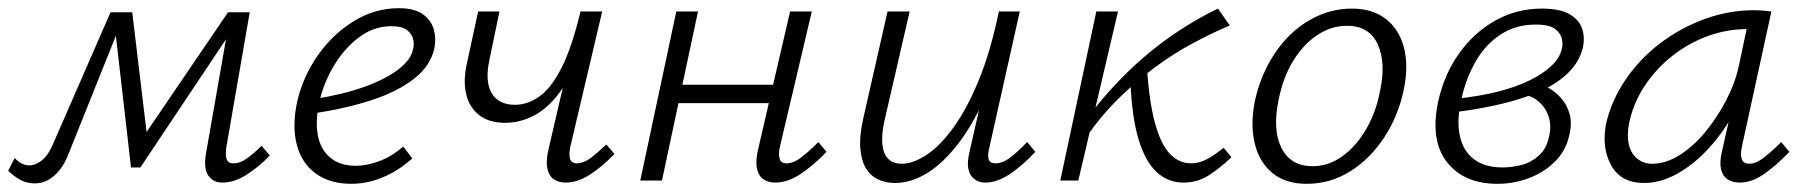

<svg xmlns="http://www.w3.org/2000/svg" viewBox="-37 -441 4416 469"><path d="M506 5Q484 5 472 -12Q460 -29 466 -65L522 -385L547 -393L306 -32H283L243 -380L258 -411H286L324 -94L305 -95L520 -411H573L516 -82Q513 -63 516.5 -52.5Q520 -42 533 -42Q550 -42 567.5 -55Q585 -68 602 -85L622 -61Q595 -33 565 -14Q535 5 506 5ZM48 7Q28 7 12 -2Q-4 -11 -17 -24L-1 -55Q6 -47 15.5 -42Q25 -37 34 -37Q50 -37 65.5 -49.5Q81 -62 92 -88L233 -411H269L132 -69Q122 -42 108.5 -25.5Q95 -9 80 -1Q65 7 48 7Z M821 8Q769 8 734.5 -17Q700 -42 688 -87.5Q676 -133 689 -193Q703 -254 739.5 -306Q776 -358 827.5 -389.5Q879 -421 937 -421Q975 -421 995.5 -406.5Q1016 -392 1022.5 -369.5Q1029 -347 1024 -323Q1015 -281 975.5 -249.5Q936 -218 872.5 -197Q809 -176 729 -164L730 -199Q800 -210 852 -228.5Q904 -247 935.5 -271Q967 -295 972 -321Q975 -331 972.5 -344Q970 -357 958 -367Q946 -377 919 -377Q877 -377 841.5 -351Q806 -325 780.5 -283.5Q755 -242 744 -196Q733 -149 739 -113Q745 -77 769 -56.5Q793 -36 832 -36Q858 -36 888.5 -47Q919 -58 948 -83L970 -54Q948 -34 923 -20Q898 -6 872.5 1Q847 8 821 8Z M1197 -141Q1158 -141 1134 -159.5Q1110 -178 1102 -210Q1094 -242 1103 -284L1131 -413H1183L1159 -297Q1147 -244 1163.5 -214.5Q1180 -185 1221 -185Q1251 -185 1280 -205Q1309 -225 1334.5 -275Q1360 -325 1381 -413H1408Q1393 -341 1371 -289.5Q1349 -238 1322 -205Q1295 -172 1263 -156.5Q1231 -141 1197 -141ZM1345 5Q1328 5 1316 -3Q1304 -11 1300 -29.5Q1296 -48 1303 -77L1381 -413H1434L1356 -82Q1352 -64 1355.5 -53Q1359 -42 1372 -42Q1388 -42 1405 -54.5Q1422 -67 1444 -88L1464 -65Q1432 -32 1402.5 -13.5Q1373 5 1345 5Z M1857 5Q1840 5 1828 -3Q1816 -11 1812 -29.5Q1808 -48 1815 -77L1893 -413H1946L1868 -82Q1864 -64 1867.5 -53Q1871 -42 1884 -42Q1901 -42 1919.5 -56Q1938 -70 1962 -94L1982 -70Q1948 -35 1917 -15Q1886 5 1857 5ZM1527 0 1615 -413H1668L1580 0ZM1591 -189 1601 -234H1882L1872 -189Z M2149 6Q2127 6 2108.5 -2.5Q2090 -11 2078.5 -29.5Q2067 -48 2064.5 -78.5Q2062 -109 2072 -153L2131 -413H2185L2126 -157Q2112 -101 2122 -71Q2132 -41 2166 -41Q2193 -41 2226 -62.5Q2259 -84 2292 -129.5Q2325 -175 2354 -245.5Q2383 -316 2403 -413H2435Q2411 -302 2377.5 -222.5Q2344 -143 2305.5 -92.5Q2267 -42 2227.5 -18Q2188 6 2149 6ZM2370 5Q2354 5 2343 -3.5Q2332 -12 2328.5 -28Q2325 -44 2331 -69L2409 -413H2454L2380 -82Q2375 -62 2378 -52Q2381 -42 2395 -42Q2412 -42 2430.5 -56Q2449 -70 2472 -94L2492 -70Q2459 -35 2428.5 -15Q2398 5 2370 5Z M2617 -107 2595 -120Q2645 -191 2699.5 -247Q2754 -303 2814 -346Q2874 -389 2938 -420L2967 -379Q2923 -360 2877 -335.5Q2831 -311 2785.5 -277.5Q2740 -244 2697 -202Q2654 -160 2617 -107ZM2553 0 2641 -413H2694L2597 0ZM2854 5Q2816 5 2788 -21Q2760 -47 2743.5 -103Q2727 -159 2724 -250L2764 -288Q2769 -198 2783.5 -143.5Q2798 -89 2820.5 -65.5Q2843 -42 2872 -42Q2889 -42 2904.5 -49Q2920 -56 2932 -65Q2944 -74 2952 -80L2971 -57Q2944 -31 2916 -13Q2888 5 2854 5Z M3155 8Q3103 8 3071 -18.5Q3039 -45 3028 -90.5Q3017 -136 3028 -193Q3042 -258 3076.5 -310Q3111 -362 3160.5 -391Q3210 -420 3265 -420Q3316 -420 3348.5 -394.5Q3381 -369 3392.5 -324.5Q3404 -280 3392 -222Q3379 -159 3345 -106.5Q3311 -54 3262 -23Q3213 8 3155 8ZM3169 -35Q3209 -35 3243 -60Q3277 -85 3301 -127Q3325 -169 3334 -219Q3349 -287 3328.5 -332.5Q3308 -378 3253 -378Q3215 -378 3181 -355.5Q3147 -333 3122 -292.5Q3097 -252 3086 -196Q3071 -123 3093.5 -79Q3116 -35 3169 -35Z M3621 8Q3539 8 3497.5 -45Q3456 -98 3476 -193Q3491 -260 3527.5 -311Q3564 -362 3616 -391Q3668 -420 3729 -420Q3774 -420 3797.5 -406Q3821 -392 3828 -370Q3835 -348 3829 -323Q3821 -291 3795.5 -265Q3770 -239 3730 -220.5Q3690 -202 3638 -189Q3586 -176 3524 -168L3522 -200Q3634 -212 3701 -245.5Q3768 -279 3778 -321Q3781 -331 3778.5 -345Q3776 -359 3762 -370Q3748 -381 3714 -381Q3666 -381 3629 -357Q3592 -333 3568 -291.5Q3544 -250 3532 -196Q3521 -146 3529 -109Q3537 -72 3563.5 -52Q3590 -32 3633 -32Q3656 -32 3679.5 -38Q3703 -44 3722 -61Q3741 -78 3747 -108Q3753 -132 3746.5 -154Q3740 -176 3723 -191.5Q3706 -207 3681 -211L3718 -237Q3735 -233 3751 -223Q3767 -213 3779.5 -197.5Q3792 -182 3797.5 -161Q3803 -140 3797 -114Q3789 -74 3762 -47Q3735 -20 3698 -6Q3661 8 3621 8Z M3979 6Q3923 6 3899 -36.5Q3875 -79 3886 -138Q3899 -195 3933.5 -246Q3968 -297 4018 -335Q4068 -373 4127 -394.5Q4186 -416 4246 -416Q4260 -416 4271 -415Q4282 -414 4290 -413L4218 -83Q4209 -41 4236 -41Q4252 -41 4271.5 -56Q4291 -71 4314 -94L4334 -70Q4299 -34 4270 -14.5Q4241 5 4213 5Q4195 5 4183 -3Q4171 -11 4167 -27.5Q4163 -44 4169 -70L4208 -243L4242 -277Q4229 -222 4202 -171.5Q4175 -121 4139 -81Q4103 -41 4061.5 -17.5Q4020 6 3979 6ZM3999 -41Q4032 -41 4065.5 -62Q4099 -83 4128 -118Q4157 -153 4179 -195Q4201 -237 4210 -278L4234 -391L4262 -368Q4256 -369 4247 -369.5Q4238 -370 4230 -370Q4182 -370 4135 -353Q4088 -336 4048 -304.5Q4008 -273 3980 -230.5Q3952 -188 3942 -138Q3934 -91 3951 -66Q3968 -41 3999 -41Z"/></svg>

Font: Ysabeau Office Light
Style: Italic
Weight: 300
Italic angle: -12°
Designer: Christian Thalmann (Catharsis Fonts)
Version: Version 2.001;gftools[0.9.30]; featfreeze: tnum,lnum,ss02